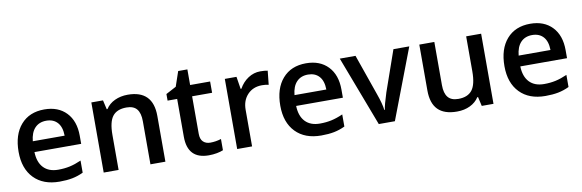

<svg xmlns="http://www.w3.org/2000/svg" viewBox="-49 -1053 4414 1456"><g transform="rotate(-10 2158.5 -325.0)"><path d="M317.9 9.8Q191.9 9.8 120.8 -63.7Q49.8 -137.2 49.8 -266.1Q49.8 -398.4 115.7 -474.1Q181.6 -549.8 296.9 -549.8Q403.8 -549.8 465.8 -484.9Q527.8 -419.9 527.8 -306.2V-244.1H168Q170.4 -165.5 210.4 -123.3Q250.5 -81.1 323.2 -81.1Q371.1 -81.1 412.4 -90.1Q453.6 -99.1 501 -120.1V-26.9Q459 -6.8 416 1.5Q373 9.8 317.9 9.8ZM296.9 -462.9Q242.2 -462.9 209.2 -428.2Q176.3 -393.6 169.9 -327.1H415Q414.1 -394 382.8 -428.5Q351.6 -462.9 296.9 -462.9Z M1133.3 0H1018.1V-332Q1018.1 -394.5 992.9 -425.3Q967.8 -456.1 913.1 -456.1Q840.3 -456.1 806.6 -413.1Q772.9 -370.1 772.9 -269V0H658.2V-540H748L764.2 -469.2H770Q794.4 -507.8 839.4 -528.8Q884.3 -549.8 939 -549.8Q1133.3 -549.8 1133.3 -352.1Z M1494.1 -83Q1536.1 -83 1578.1 -96.2V-9.8Q1559.1 -1.5 1529.1 4.2Q1499 9.8 1466.8 9.8Q1303.7 9.8 1303.7 -162.1V-453.1H1230V-503.9L1309.1 -545.9L1348.1 -660.2H1418.9V-540H1572.8V-453.1H1418.9V-164.1Q1418.9 -122.6 1439.7 -102.8Q1460.4 -83 1494.1 -83Z M1960 -549.8Q1994.6 -549.8 2017.1 -544.9L2005.9 -438Q1981.4 -443.8 1955.1 -443.8Q1886.2 -443.8 1843.5 -398.9Q1800.8 -354 1800.8 -282.2V0H1686V-540H1775.9L1791 -444.8H1796.9Q1823.7 -493.2 1866.9 -521.5Q1910.2 -549.8 1960 -549.8Z M2333 9.8Q2207 9.8 2136 -63.7Q2064.9 -137.2 2064.9 -266.1Q2064.9 -398.4 2130.9 -474.1Q2196.8 -549.8 2312 -549.8Q2418.9 -549.8 2481 -484.9Q2543 -419.9 2543 -306.2V-244.1H2183.1Q2185.5 -165.5 2225.6 -123.3Q2265.6 -81.1 2338.4 -81.1Q2386.2 -81.1 2427.5 -90.1Q2468.8 -99.1 2516.1 -120.1V-26.9Q2474.1 -6.8 2431.2 1.5Q2388.2 9.8 2333 9.8ZM2312 -462.9Q2257.3 -462.9 2224.4 -428.2Q2191.4 -393.6 2185.1 -327.1H2430.2Q2429.2 -394 2397.9 -428.5Q2366.7 -462.9 2312 -462.9Z M2776.4 0 2571.3 -540H2692.4L2802.2 -226.1Q2830.6 -147 2836.4 -98.1H2840.3Q2844.7 -133.3 2874.5 -226.1L2984.4 -540H3106.4L2900.4 0Z M3569.3 0 3553.2 -70.8H3547.4Q3523.4 -33.2 3479.2 -11.7Q3435.1 9.8 3378.4 9.8Q3280.3 9.8 3231.9 -39.1Q3183.6 -87.9 3183.6 -187V-540H3299.3V-207Q3299.3 -145 3324.7 -114Q3350.1 -83 3404.3 -83Q3476.6 -83 3510.5 -126.2Q3544.4 -169.4 3544.4 -271V-540H3659.7V0Z M4059.1 9.8Q3933.1 9.8 3862.1 -63.7Q3791 -137.2 3791 -266.1Q3791 -398.4 3856.9 -474.1Q3922.9 -549.8 4038.1 -549.8Q4145 -549.8 4207 -484.9Q4269 -419.9 4269 -306.2V-244.1H3909.2Q3911.6 -165.5 3951.7 -123.3Q3991.7 -81.1 4064.5 -81.1Q4112.3 -81.1 4153.6 -90.1Q4194.8 -99.1 4242.2 -120.1V-26.9Q4200.2 -6.8 4157.2 1.5Q4114.3 9.8 4059.1 9.8ZM4038.1 -462.9Q3983.4 -462.9 3950.4 -428.2Q3917.5 -393.6 3911.1 -327.1H4156.2Q4155.3 -394 4124 -428.5Q4092.8 -462.9 4038.1 -462.9Z"/></g></svg>

Font: Open Sans Semibold
Style: Regular
Weight: 600
Foundry: Ascender Corporation
Version: Version 1.10